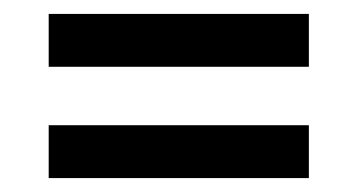

<svg xmlns="http://www.w3.org/2000/svg" viewBox="-20 -445 514 276"><path d="M50 -349V-425H424V-349ZM50 -189V-265H424V-189Z"/></svg>

Font: Podkova Medium
Style: Regular
Weight: 500
Designer: Ilya Yudin
Foundry: Cyreal (www.cyreal.org)
Version: Version 2.103